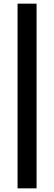

<svg xmlns="http://www.w3.org/2000/svg" viewBox="-20 -810 296 1050"><path d="M76 220V-790H180V220Z"/></svg>

Font: Figtree Light
Style: Bold
Weight: 700
Version: Version 2.002